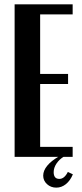

<svg xmlns="http://www.w3.org/2000/svg" viewBox="-20 -719 375 880"><path d="M313 -699V-653H164V-380H292V-334H164V-46H313V0H47V-699ZM314 80Q302 109 282 125Q262 141 238 141Q213 141 195.5 125Q178 109 178 86Q178 63 196.5 40.5Q215 18 250 -2H274Q252 11 239 30.5Q226 50 226 70Q226 101 252 101Q275 101 291 69Z"/></svg>

Font: Moniqa ExtBd Paragraph
Style: Regular
Weight: 800
Designer: Rajesh Rajput
Foundry: Rajesh Rajput
Version: Version 1.000